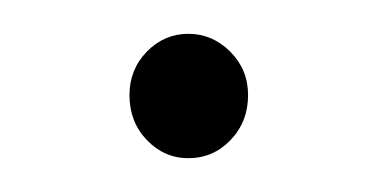

<svg xmlns="http://www.w3.org/2000/svg" viewBox="-20 -328 222 113"><path d="M126 -272Q126 -256.3 115.7 -245.6Q105.5 -234.9 90.8 -234.9Q76.7 -234.9 66.4 -245.6Q56.2 -256.3 56.2 -272Q56.2 -287.1 66.4 -297.6Q76.7 -308.1 90.8 -308.1Q105 -308.1 115.5 -297.6Q126 -287.1 126 -272Z"/></svg>

Font: Montserrat-Arabic ExtraLight
Style: Regular
Weight: 275
Designer: Mohamed Gaber
Foundry: Kief Type Foundry
Version: Version 5.008;PS 005.008;hotconv 1.0.88;makeotf.lib2.5.64775